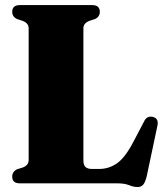

<svg xmlns="http://www.w3.org/2000/svg" viewBox="-20 -720 642 754"><path d="M352.5 -645 331 -638Q307.5 -629 307.5 -609V-90.5Q307.5 -71.5 316 -64Q324.5 -56.5 340.5 -56.5H369.5Q407.5 -56.5 439.2 -78.5Q471 -100.5 503 -161.5L545 -241.5Q556 -266.5 580 -261Q605.5 -255 597.5 -223L556 -27Q550.5 -4.5 542.5 5Q534.5 14.5 520 14.5Q505 14.5 487 7.2Q469 0 441 0H58Q28 0 28 -26.5Q28 -46 47.5 -55.5L69 -62Q92.5 -71 92.5 -91V-609Q92.5 -629 69 -638L47.5 -645Q28 -654 28 -673.5Q28 -700 58 -700H342Q372 -700 372 -673.5Q372 -654 352.5 -645Z"/></svg>

Font: Fraunces 144pt Soft Black
Style: Regular
Weight: 900
Version: Version 1.000;[b76b70a41]